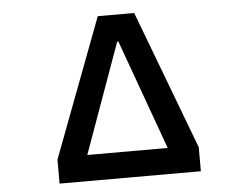

<svg xmlns="http://www.w3.org/2000/svg" viewBox="-52 -797 1103 861"><g transform="rotate(-5 500.0 -366.5)"><path d="M818 0H182V-108L418 -733H582L818 -108ZM495 -612 317 -117H679L500 -612Z"/></g></svg>

Font: IBM Plex Sans JP SemiBold
Style: Regular
Weight: 600
Designer: Mike Abbink; Paul van der Laan; Pieter van Rosmalen; Wujin Sim; Yejin Wi; Jinhee Kim; Boomi Park; Yona Kim; Kichan Ma
Foundry: Sandoll Inc.
Version: Version 1.001